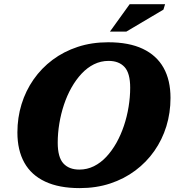

<svg xmlns="http://www.w3.org/2000/svg" viewBox="-20 -904 853 938"><path d="M262 -207Q262 -136 289.5 -105.8Q317 -75.5 367.5 -75.5Q405.5 -75.5 438.8 -92Q472 -108.5 499.5 -138Q527 -167.5 548.8 -206.2Q570.5 -245 585.5 -289.8Q600.5 -334.5 608.2 -382Q616 -429.5 616 -475.5Q616 -546.5 588.5 -576.5Q561 -606.5 510.5 -606.5Q472.5 -606.5 439.2 -590Q406 -573.5 378.5 -544Q351 -514.5 329.2 -476Q307.5 -437.5 292.5 -392.5Q277.5 -347.5 269.8 -300.2Q262 -253 262 -207ZM813 -425.5Q813 -353 792.8 -287.2Q772.5 -221.5 734 -166.5Q695.5 -111.5 641 -70.8Q586.5 -30 518.2 -7.5Q450 15 369.5 15Q268.5 15 200.8 -16.8Q133 -48.5 99 -109.2Q65 -170 65 -257Q65 -329 85.2 -394.8Q105.5 -460.5 144 -515.8Q182.5 -571 237 -611.8Q291.5 -652.5 359.8 -675Q428 -697.5 508.5 -697.5Q610 -697.5 677.5 -665.5Q745 -633.5 779 -573Q813 -512.5 813 -425.5ZM517 -749.5 613.5 -883.5H786.5L778.5 -857L597 -749.5Z"/></svg>

Font: Newsreader ExtraBold
Style: Italic
Weight: 800
Italic angle: -17°
Designer: Hugues Gentile
Foundry: Production Type
Version: Version 1.003